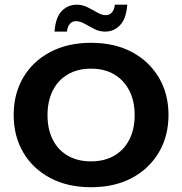

<svg xmlns="http://www.w3.org/2000/svg" viewBox="-20 -773 762 803"><path d="M360.6 10Q263 10 190.1 -28.6Q117.2 -67.2 77.2 -135.6Q37.2 -204 37.2 -292Q37.2 -380.8 77.2 -448.8Q117.2 -516.8 190.1 -555.4Q263 -594 360.6 -594Q458.8 -594 531.4 -555.4Q603.9 -516.8 644.3 -448.8Q684.7 -380.8 684.7 -292Q684.7 -204 644.3 -135.6Q603.9 -67.2 531.4 -28.6Q458.8 10 360.6 10ZM360.6 -98.1Q416.4 -98.1 457.2 -121.6Q498.1 -145 520.6 -188.6Q543.2 -232.1 543.2 -291.3Q543.2 -350.7 520.6 -394.5Q498.1 -438.2 457.2 -462.1Q416.4 -485.9 360.6 -485.9Q305 -485.9 264 -462.1Q223 -438.2 200.8 -394.5Q178.7 -350.7 178.7 -291.3Q178.7 -232.1 200.8 -188.6Q223 -145 264 -121.6Q305 -98.1 360.6 -98.1ZM419.4 -640.8Q395.6 -640.8 374.2 -651.9Q352.8 -663 333.6 -673.8Q314.5 -684.5 297.7 -684.5Q281.2 -684.5 271.6 -672.5Q262 -660.5 260 -640.8H208Q212.5 -700.7 238.4 -727.1Q264.2 -753.4 301 -753.4Q324.8 -753.4 346.2 -742.6Q367.6 -731.8 386.7 -720.7Q405.9 -709.6 422.6 -709.6Q439.1 -709.6 448.9 -722Q458.6 -734.4 460.4 -753.4H512.4Q507.8 -694.4 482 -667.6Q456.2 -640.8 419.4 -640.8Z"/></svg>

Font: Rokkitt SemiBold
Style: Regular
Weight: 600
Designer: Vernon Adams
Foundry: Vernon Adams
Version: Version 3.103